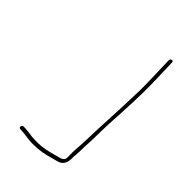

<svg xmlns="http://www.w3.org/2000/svg" viewBox="-163 -731 843 903"><g transform="rotate(30 258.0 -279.0)"><path d="M507 -620C501 -620 498 -617 496 -610L470 -500C461 -463 451 -421 439 -385C410 -286 377 -192 348 -93C338 -58 324 -25 316 8C315 13 314 19 311 27C308 37 296 42 286 42H228C196 42 164 36 142 29C117 23 95 10 72 3L62 0C56 -2 52 0 49 6C46 12 47 16 53 18L62 21C86 28 109 41 133 48C159 54 190 62 224 62H282C313 62 328 40 335 8C336 3 339 -3 341 -9C347 -25 351 -40 356 -58C374 -110 387 -162 404 -216C434 -307 466 -401 489 -500L515 -610C517 -617 513 -620 507 -620Z"/></g></svg>

Font: Electronic
Style: ExThnIt
Weight: 100
Version: Version 1.011